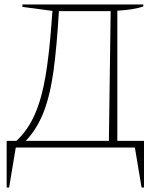

<svg xmlns="http://www.w3.org/2000/svg" viewBox="-20 -664 725 864"><path d="M10 180V-30H54Q106 -79 137 -150Q168 -221 185 -322Q202 -423 212 -562L216 -615L81 -633V-644H625V-635Q583 -620 508 -616V-30H628V180H617L587 0H51L21 180ZM245 -614Q236 -457 221 -346.5Q206 -236 176.5 -160Q147 -84 96 -30H470L478 -614Z"/></svg>

Font: Piazzolla SC Thin
Style: Regular
Weight: 100
Designer: Juan Pablo del Peral
Foundry: Huerta Tipografica
Version: Version 1.330